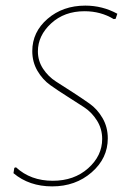

<svg xmlns="http://www.w3.org/2000/svg" viewBox="-20 -660 463 684"><path d="M284 -640Q345 -640 398 -611L392 -593L385 -592Q339 -620 281 -620Q209 -620 162 -576.5Q115 -533 115 -477Q115 -443 133.5 -415Q152 -387 179.5 -369.5Q207 -352 239.5 -331Q272 -310 299.5 -290.5Q327 -271 345.5 -239Q364 -207 364 -167Q364 -96 306.5 -46Q249 4 166 4Q84 4 28 -43L31 -62L37 -64Q89 -16 168 -16Q244 -16 294 -60.5Q344 -105 344 -165Q344 -201 325.5 -230.5Q307 -260 279.5 -278Q252 -296 219.5 -316.5Q187 -337 159.5 -356.5Q132 -376 113.5 -407.5Q95 -439 95 -478Q95 -546 149.5 -593Q204 -640 284 -640Z"/></svg>

Font: Alegreya Sans SC Thin
Style: Italic
Weight: 100
Italic angle: -7°
Designer: Juan Pablo del Peral
Foundry: Huerta Tipografica
Version: Version 2.007